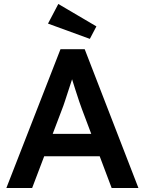

<svg xmlns="http://www.w3.org/2000/svg" viewBox="-20 -948 738 968"><path d="M12 0 285 -700H407L678 0H543L393 -398Q388 -410 379.5 -436Q371 -462 361 -492.5Q351 -523 343 -549.5Q335 -576 331 -588L356 -589Q350 -569 342 -544Q334 -519 325 -492Q316 -465 308 -440Q300 -415 292 -395L142 0ZM139 -160 184 -273H503L548 -160ZM433 -752 222 -829 274 -928 466 -815Z"/></svg>

Font: Our Lexend Medium
Style: Regular
Weight: 500
Designer: Bonnie Shaver-Troup, Thomas Jockin
Foundry: Lexend
Version: Version 1.007